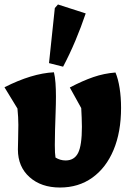

<svg xmlns="http://www.w3.org/2000/svg" viewBox="-23 -828 583 858"><path d="M245 10Q161 10 109 -36.5Q57 -83 57 -160Q57 -174 58 -206.5Q59 -239 59 -270Q59 -304 55 -343L-3 -438Q119 -500 218 -505Q223 -485 225 -457Q227 -429 227 -397Q227 -364 225.5 -325Q224 -286 223 -248Q222 -210 222 -180Q222 -141 225 -124Q246 -111 270 -111Q309 -111 326 -144.5Q343 -178 343 -261Q343 -282 342 -303Q341 -324 340 -345L289 -437Q346 -467 394 -483.5Q442 -500 493 -504Q505 -476 511.5 -434.5Q518 -393 518 -346Q518 -238 484.5 -158Q451 -78 389.5 -34Q328 10 245 10ZM259 -530 196 -546 222 -792 236 -808 360 -768Q339 -706 314 -646.5Q289 -587 259 -530Z"/></svg>

Font: Piazzolla ExtraBold
Style: Regular
Weight: 800
Designer: Juan Pablo del Peral
Foundry: Huerta Tipografica
Version: Version 1.330